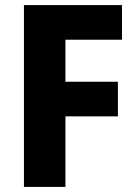

<svg xmlns="http://www.w3.org/2000/svg" viewBox="-20 -734 534 754"><path d="M237 0V-277H443V-413H237V-578H459V-714H74V0Z"/></svg>

Font: Noto Sans Thai Looped SemiCondensed ExtraBold
Style: Regular
Weight: 800
Width: 4
Designer: Sasikarn Vongin, Ben Mitchell
Foundry: The Fontpad Ltd
Version: Version 1.001